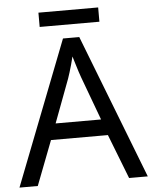

<svg xmlns="http://www.w3.org/2000/svg" viewBox="-58 -903 754 951"><g transform="rotate(-5 319.5 -427.5)"><path d="M545 0 459 -221H176L91 0H0L279 -717H360L638 0ZM352 -517Q349 -525 342 -546Q335 -567 328.5 -589.5Q322 -612 318 -624Q313 -604 307.5 -583.5Q302 -563 296.5 -546Q291 -529 287 -517L206 -301H432ZM466 -855V-784H169V-855Z"/></g></svg>

Font: Noto Sans Cherokee
Style: Regular
Weight: 400
Designer: Monotype Design Team
Foundry: Monotype Imaging Inc.
Version: Version 2.001